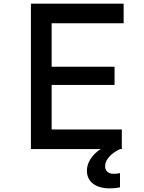

<svg xmlns="http://www.w3.org/2000/svg" viewBox="-20 -820 790 1056"><path d="M150 -800H660V-692H264V-453H610V-353H264V-108H650V0H150ZM458 118Q458 85 478.5 53.5Q499 22 534 0L584 -2L640 0Q602 18 580 43Q558 68 558 94Q558 114 571 125Q584 136 606 136Q624 136 640 132V210Q616 216 584 216Q525 216 491.5 190Q458 164 458 118Z"/></svg>

Font: Martian Mono VF sWd Rg
Style: Regular
Weight: 400
Width: 6
Monospace: yes
Designer: Roman Shamin
Foundry: Evil Martians
Version: Version 1.100